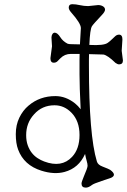

<svg xmlns="http://www.w3.org/2000/svg" viewBox="-20 -859 594 896"><path d="M380.4 16.6Q360.4 16.6 360.4 -2.4Q360.4 -9.8 371.1 -35.2Q388.7 -75.7 388.7 -85.2Q388.7 -94.7 384.5 -108.4Q380.4 -122.1 377 -140.6Q347.7 -74.7 281.2 -56.6Q232.9 -43.5 172.9 -62.5Q91.8 -87.9 64.5 -161.1Q53.7 -189.9 53.7 -232.9Q53.7 -275.9 70.3 -310.1Q86.9 -344.2 113.3 -366.2Q165.5 -410.6 238.3 -410.6Q287.1 -410.6 330.1 -376.5Q344.7 -364.7 356.4 -349.1Q351.1 -455.6 351.1 -511.7V-581.1Q351.1 -594.2 351.6 -607.4H310.5Q281.7 -607.4 261.7 -586.9Q254.4 -579.1 247.8 -572.8Q241.2 -566.4 231 -566.4Q215.3 -566.4 215.3 -587.4L222.7 -643.1L220.2 -683.6Q220.2 -693.4 224.6 -700Q229 -706.5 235.4 -706.5Q248 -706.5 261.7 -685.1Q272.9 -667 294.9 -655.3Q299.8 -652.8 315.2 -652.8Q330.6 -652.8 353 -651.9Q354.5 -689.9 357.4 -728Q357.4 -750 311.5 -801.8Q300.8 -814 300.8 -823.7Q300.8 -839.4 317.1 -839.4Q333.5 -839.4 352.8 -835Q372.1 -830.6 391.6 -830.6L438 -835.4Q450.7 -835.4 460.4 -829.6Q470.2 -823.7 470.2 -814Q470.2 -804.2 454.6 -788.1Q415 -746.1 409.2 -736.8Q399.9 -722.2 397 -649.4Q464.8 -645.5 482.9 -659.2Q493.2 -666.5 501.7 -675Q510.3 -683.6 518.1 -690.4Q525.9 -697.3 535.6 -697.3Q551.3 -697.3 551.3 -674.8L547.9 -622.1L553.7 -577.1Q553.7 -558.6 535.6 -558.6Q528.8 -558.6 519 -565.4Q482.9 -600.6 462.9 -604.5L395.5 -606.4Q395 -593.8 395 -581.1V-553.7Q395 -227.5 432.1 -105.5Q436.5 -89.8 459 -81.5Q489.3 -69.8 494.1 -66.4Q526.9 -42.5 498.5 -29.3Q491.2 -26.4 453.9 -14.2Q416.5 -2 408.2 4.9Q393.1 16.6 380.4 16.6ZM102.1 -228.5Q102.1 -201.7 109.4 -181.2Q116.7 -160.6 128.4 -145.8Q140.1 -130.9 155.3 -121.1Q170.4 -111.3 186 -105.5Q267.6 -74.7 316.4 -127Q351.1 -164.1 351.1 -229Q351.1 -294.4 313.5 -333Q279.8 -367.7 234.4 -367.7Q176.3 -367.7 138.7 -325.2Q102.1 -285.2 102.1 -228.5Z"/></svg>

Font: Snowburst One
Style: Regular
Weight: 400
Designer: Annet Stirling
Foundry: Annet Stirling
Version: Version 1.001